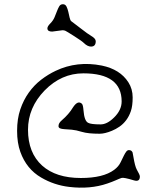

<svg xmlns="http://www.w3.org/2000/svg" viewBox="-20 -902 714 894"><path d="M631.3 -80.6Q631.3 -53.2 602.5 -62.5Q555.7 -76.7 545.9 -73.5Q536.1 -70.3 519.3 -62.7Q502.4 -55.2 479.5 -47.4Q399.9 -20 302.2 -31.7Q231.9 -40 171.9 -75.2Q103.5 -114.7 74.7 -194.8Q59.6 -236.8 59.6 -292.7Q59.6 -348.6 74.5 -392.6Q89.4 -436.5 114.3 -471.2Q139.2 -505.9 171.6 -530.8Q204.1 -555.7 239.3 -572.3Q338.9 -619.6 454.1 -596.7Q539.1 -579.1 577.6 -519Q597.7 -487.8 597.7 -448.5Q597.7 -409.2 589.4 -384.8Q581.1 -360.4 567.4 -342.3Q553.7 -324.2 536.4 -312.3Q519 -300.3 501 -293Q467.8 -279.3 444.3 -279.3Q390.1 -279.3 362.1 -287.8Q334 -296.4 314 -298.1Q293.9 -299.8 280.3 -300.5Q266.6 -301.3 259.5 -304.4Q252.4 -307.6 252.4 -314.9Q252.4 -328.6 266.6 -340.8Q300.8 -370.1 319.8 -401.9Q342.3 -436.5 361.3 -418.9Q366.7 -414.1 368.7 -388.7Q372.6 -338.4 390.6 -330.1Q403.3 -322.8 448.7 -322.8Q478.5 -322.8 510.7 -354.5Q546.4 -389.2 546.4 -429.7Q546.4 -560.5 368.2 -560.5Q265.6 -560.5 187.5 -480.5Q110.4 -400.9 110.4 -297.9Q110.4 -190.4 176.3 -130.9Q240.7 -73.2 356.4 -73.2Q460.9 -73.2 511.7 -111.3Q532.2 -126.5 541.7 -146.5Q551.3 -166.5 556.9 -177.7Q562.5 -189 567.9 -196Q573.2 -203.1 580.3 -203.1Q587.4 -203.1 591.3 -200Q595.2 -196.8 597.2 -192.4Q598.1 -190.4 601.1 -171.9Q608.4 -127.9 616.7 -112.8Q631.3 -87.4 631.3 -80.6ZM222.7 -754.9Q200.7 -754.9 200.7 -770Q200.7 -779.3 214.1 -792.7Q227.5 -806.2 233.9 -821.5Q240.2 -836.9 245.4 -850.3Q250.5 -863.8 256.1 -873Q261.7 -882.3 272.9 -882.3Q284.2 -882.3 289.6 -871.6Q294.9 -860.8 298.1 -846.9Q301.3 -833 304.2 -819.8Q307.1 -806.6 312.5 -802.7Q317.9 -798.8 329.6 -789.8Q341.3 -780.8 355.5 -770Q390.6 -742.7 403.8 -735.4Q425.8 -722.7 425.8 -710Q425.8 -685.1 403.8 -685.1Q387.2 -685.1 369.6 -702.6Q361.3 -710.9 325.9 -733.4Q290.5 -755.9 284.7 -758.5Q278.8 -761.2 271 -761.2Z"/></svg>

Font: Snowburst One
Style: Regular
Weight: 400
Designer: Annet Stirling
Foundry: Annet Stirling
Version: Version 1.001